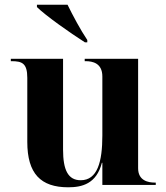

<svg xmlns="http://www.w3.org/2000/svg" viewBox="-20 -786 707 816"><path d="M341 -606H351V-616C322 -659 289 -721 267 -766H137V-756C172 -721 278 -646 341 -606ZM270 10C329 10 390 -5 413 -94H415V0H642V-10H638C610 -10 567 -18 567 -71V-536H340V-526H344C373 -526 415 -518 415 -461V-210C415 -98 394 -20 323 -20C269 -20 248 -64 248 -150V-536H26V-526H29C74 -526 96 -517 96 -455V-183C96 -48 153 10 270 10Z"/></svg>

Font: Noto Serif Display
Style: Bold
Weight: 700
Designer: Monotype Design Team
Foundry: Monotype Imaging Inc.
Version: Version 2.009